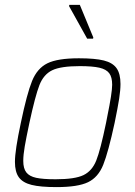

<svg xmlns="http://www.w3.org/2000/svg" viewBox="-20 -756 553 784"><path d="M41 -95Q41 -142 65 -254Q90 -374 111 -425.5Q132 -477 173.5 -497.5Q215 -518 302 -518Q368 -518 404 -509Q440 -500 456 -477.5Q472 -455 472 -413Q472 -388 466.5 -352.5Q461 -317 448 -254Q422 -134 401.5 -83Q381 -32 339.5 -12Q298 8 211 8Q145 8 109 -1Q73 -10 57 -32Q41 -54 41 -95ZM413 -254Q417 -272 418 -280Q438 -377 438 -410Q438 -441 426 -457Q414 -473 386 -479.5Q358 -486 306 -486Q228 -486 193 -469Q158 -452 141 -408.5Q124 -365 100 -254Q87 -193 81 -158Q75 -123 75 -99Q75 -68 87.5 -52Q100 -36 127.5 -30Q155 -24 207 -24Q286 -24 321 -41Q356 -58 373 -100.5Q390 -143 413 -254ZM336 -598 262 -731 263 -736H306L361 -603L360 -598Z"/></svg>

Font: Saira Semi Condensed Thin
Style: Italic
Weight: 100
Width: 4
Italic angle: -12°
Designer: Hector Gatti with collaboration of the Omnibus-Type team
Foundry: Omnibus-Type
Version: Version 1.001; ttfautohint (v1.8)